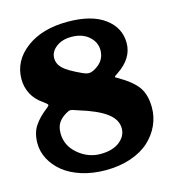

<svg xmlns="http://www.w3.org/2000/svg" viewBox="-103 -752 769 853"><g transform="rotate(-15 281.5 -325.5)"><path d="M21.5 -472.2Q21.5 -555.7 94 -610.8Q166.5 -666 284.7 -666Q395 -666 454.8 -621.8Q514.6 -577.6 514.6 -507.3Q514.6 -436.5 440.4 -387.2Q425.3 -377.9 425.3 -375Q425.3 -373.5 426 -372.8Q426.8 -372.1 427.7 -371.6Q428.7 -371.1 430.9 -369.9Q433.1 -368.7 434.6 -367.7Q499.5 -330.6 524.2 -294.7Q548.8 -258.8 548.8 -201.2Q548.8 -158.2 531 -119.4Q513.2 -80.6 480.2 -50.5Q447.3 -20.5 395.5 -2.7Q343.8 15.1 280.3 15.1Q220.2 15.1 169.9 -0.7Q119.6 -16.6 86.4 -43.5Q53.2 -70.3 34.7 -105.2Q16.1 -140.1 16.1 -178.2Q16.1 -225.6 36.9 -257.3Q57.6 -289.1 98.6 -320.3Q107.4 -327.1 107.4 -331.1Q107.4 -335.9 86.4 -350.6Q54.7 -372.1 38.1 -403.6Q21.5 -435.1 21.5 -472.2ZM361.3 -439.9Q394 -465.3 394 -506.8Q394 -543.5 363.8 -570.1Q333.5 -596.7 283.7 -596.7Q240.7 -596.7 213.4 -575.4Q186 -554.2 186 -524.9Q186 -498 207.3 -477.5Q228.5 -457 288.1 -429.7Q307.1 -420.9 318.8 -420.9Q335.9 -420.9 361.3 -439.9ZM178.7 -277.3Q152.3 -262.7 139.6 -243.7Q127 -224.6 127 -194.8Q127 -138.7 172.6 -99.6Q218.3 -60.5 275.4 -60.5Q331.5 -60.5 363.5 -85.7Q395.5 -110.8 395.5 -146.5Q395.5 -187 354.7 -217.5Q314 -248 228.5 -273.9Q223.1 -275.4 216.1 -278.1Q209 -280.8 204.6 -282Q200.2 -283.2 196.8 -283.2Q188 -283.2 178.7 -277.3Z"/></g></svg>

Font: Cooper*
Style: Bold
Weight: 700
Designer: Owen Earl
Foundry: indestructible type*
Version: Version 0.001